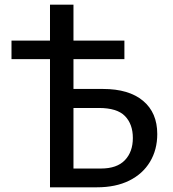

<svg xmlns="http://www.w3.org/2000/svg" viewBox="-20 -798 736 818"><path d="M29 -546V-625H510V-546ZM193 0V-778H293V-80H410Q478 -80 512 -115.5Q546 -151 546 -210Q546 -269 512.5 -303.5Q479 -338 401 -338H259V-419H419Q529 -419 589.5 -368.5Q650 -318 650 -227Q650 -160 619 -108.5Q588 -57 530.5 -28.5Q473 0 393 0Z"/></svg>

Font: Ysabeau SemiBold
Style: Regular
Weight: 600
Designer: Christian Thalmann (Catharsis Fonts)
Version: Version 2.000;gftools[0.9.27.dev2+g8671c4b]